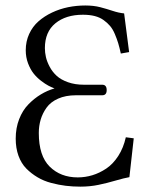

<svg xmlns="http://www.w3.org/2000/svg" viewBox="-20 -678 558 710"><path d="M295.4 -657.7Q326.2 -657.7 350.6 -651.4Q375 -645 397 -637.7Q418.9 -630.4 439 -628.4L457.5 -485.4L426.8 -480Q421.9 -502.4 417 -518.6Q412.1 -534.7 404.5 -552.5Q397 -570.3 387 -582Q377 -593.8 363 -603.8Q349.1 -613.8 330.1 -618.7Q311 -623.5 286.6 -623.5Q223.6 -623.5 184.8 -591.8Q146 -560.1 146 -500Q146 -483.4 149.9 -466.6Q153.8 -449.7 163.8 -430.9Q173.8 -412.1 189.5 -397.7Q205.1 -383.3 231.2 -374Q257.3 -364.7 290 -364.7H357.9Q374.5 -364.7 374.5 -344.7Q374.5 -325.7 357.9 -325.7H260.7Q222.7 -325.7 194.8 -313.2Q167 -300.8 152.1 -279.8Q137.2 -258.8 130.4 -235.6Q123.5 -212.4 123.5 -186Q123.5 -101.6 163.8 -61.8Q204.1 -22 267.6 -22Q294.9 -22 321.5 -30Q348.1 -38.1 373 -54.7Q397.9 -71.3 417.2 -101.1Q436.5 -130.9 445.3 -170.4L474.6 -166.5L458.5 -22.9Q439 -19.5 407.5 -10.3Q376 -1 344.2 5.6Q312.5 12.2 276.9 12.2Q249 12.2 223.1 9Q197.3 5.9 169.4 -1.5Q141.6 -8.8 118.7 -22.5Q95.7 -36.1 77.1 -54.9Q58.6 -73.7 48.3 -102.1Q38.1 -130.4 38.1 -165.5Q38.1 -204.6 50.8 -237.3Q63.5 -270 85 -292Q106.4 -314 130.6 -328.6Q154.8 -343.3 181.6 -351.1Q170.9 -355 159.2 -361.1Q147.5 -367.2 131.6 -379.4Q115.7 -391.6 104 -406.5Q92.3 -421.4 83.7 -443.8Q75.2 -466.3 75.2 -492.2Q75.2 -524.9 87.9 -552.5Q100.6 -580.1 122.3 -599.1Q144 -618.2 172.4 -631.6Q200.7 -645 231.9 -651.4Q263.2 -657.7 295.4 -657.7Z"/></svg>

Font: Libertinage
Style: f
Weight: 400
Designer: OSP
Foundry: OSP
Version: Version 1.0; 2008; OFL relea